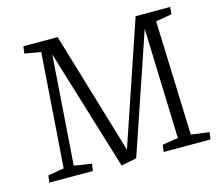

<svg xmlns="http://www.w3.org/2000/svg" viewBox="-101 -833 1116 975"><g transform="rotate(-15 456.5 -346.0)"><path d="M716 -629 504 -5 423 11 229 -625 188 -51 280 -37 275 0H46L51 -37L135 -51L178 -651L93 -666L98 -703H278L470 -60L688 -703H870L866 -665L782 -651L803 -50L898 -37L893 0H647L652 -37L735 -50Z"/></g></svg>

Font: Literata 18pt Light
Style: Italic
Weight: 300
Italic angle: -2°
Designer: Latin by Veronika Burian and Jose Scaglione. Greek by Irene Vlachou. Cyrillic by Vera Evstafieva
Foundry: TypeTogether
Version: Version 3.103;gftools[0.9.29]